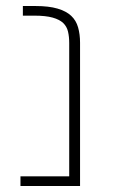

<svg xmlns="http://www.w3.org/2000/svg" viewBox="-20 -618 381 638"><path d="M48 -32H210V-475Q210 -496 206 -513Q202 -530 190 -541.5Q178 -553 155 -559.5Q132 -566 94 -566H56V-598H98Q142 -598 171 -589.5Q200 -581 216.5 -565.5Q233 -550 239.5 -527Q246 -504 246 -476V0H48Z"/></svg>

Font: IBM Plex Sans Hebrew ExtraLight
Style: Regular
Weight: 200
Designer: Mike Abbink, Paul van der Laan, Pieter van Rosmalen, Yanek Iontef
Foundry: Bold Monday
Version: Version 1.2